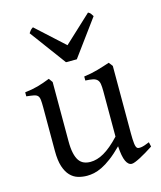

<svg xmlns="http://www.w3.org/2000/svg" viewBox="-111 -801 751 896"><g transform="rotate(-15 265.0 -352.5)"><path d="M522 -40Q503.9 -28.3 487.3 -18.3Q470.7 -8.3 456.5 -1Q442.4 6.3 431.6 10.5Q420.9 14.6 415 14.6Q397.9 14.6 387.2 -8.1Q376.5 -30.8 373.5 -81.1Q343.3 -50.8 318.1 -32Q293 -13.2 271.7 -2.9Q250.5 7.3 232.7 11Q214.8 14.6 199.2 14.6Q176.3 14.6 155.3 8.3Q134.3 2 118.2 -14.9Q102.1 -31.7 92.5 -61Q83 -90.3 83 -136.2V-347.2Q83 -370.6 81.5 -383.5Q80.1 -396.5 74 -403.1Q67.9 -409.7 55.2 -412.1Q42.5 -414.6 20 -417V-436.5Q37.6 -438.5 53 -441.4Q68.4 -444.3 82.8 -448.2Q97.2 -452.1 111.8 -457.3Q126.5 -462.4 142.6 -468.8L156.2 -449.7V-163.1Q156.2 -128.9 161.4 -106Q166.5 -83 176 -69.3Q185.5 -55.7 199.5 -49.8Q213.4 -43.9 231 -43.9Q246.6 -43.9 262.9 -48.6Q279.3 -53.2 296.6 -63.2Q314 -73.2 333 -89.1Q352.1 -105 373.5 -127.9V-347.2Q373.5 -369.1 371.3 -382.3Q369.1 -395.5 361.8 -402.8Q354.5 -410.2 341.1 -413.1Q327.6 -416 305.2 -417V-436.5Q340.3 -440.9 372.6 -450.2Q404.8 -459.5 432.1 -468.8L446.8 -449.7V-124Q446.8 -93.8 449 -74.7Q451.2 -55.7 458 -50.8Q463.9 -46.9 478 -49.1Q492.2 -51.3 517.1 -62ZM292.5 -522.9H240.2L111.3 -697.3Q114.7 -702.1 117.2 -705.6Q119.6 -709 121.8 -711.4Q124 -713.9 126.7 -715.8Q129.4 -717.8 133.3 -720.2L267.6 -597.7L399.4 -720.2Q407.7 -715.8 411.1 -711.4Q414.6 -707 420.4 -697.3Z"/></g></svg>

Font: Gentium Plus Afr
Style: Regular
Weight: 400
Designer: J. Victor Gaultney, Annie Olsen, Iska Routamaa, Becca Hirsbrunner
Foundry: SIL International
Version: Version 5.000